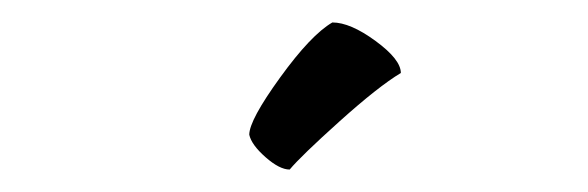

<svg xmlns="http://www.w3.org/2000/svg" viewBox="-20 -639 524 171"><path d="M238 -488Q229 -488 216.5 -499Q204 -510 202 -519Q202 -532 229.5 -570Q257 -608 276 -619Q292 -619 314.5 -602.5Q337 -586 337 -574Q317 -562 282.5 -531Q248 -500 238 -488Z"/></svg>

Font: Bubblegum Sans
Style: Regular
Weight: 400
Designer: Angel Koziupa and Alejandro Paul
Foundry: Angel Koziupa and Alejandro Paul
Version: Version 1.001